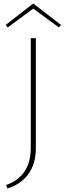

<svg xmlns="http://www.w3.org/2000/svg" viewBox="-20 -875 367 1092"><path d="M327 -733 315 -719 169 -826 24 -719 12 -733 169 -855ZM155 -658H184V-33Q184 57 141 115.5Q98 174 22 197L15 177Q82 154 118.5 101.5Q155 49 155 -33Z"/></svg>

Font: Ysabeau SC Extralight
Style: Regular
Weight: 200
Designer: Christian Thalmann (Catharsis Fonts)
Version: Version 0.003